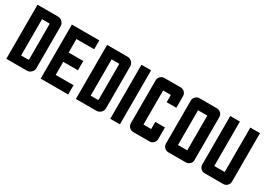

<svg xmlns="http://www.w3.org/2000/svg" viewBox="-3 -1393 2918 2103"><g transform="rotate(30 1455.5 -342.0)"><path d="M48.8 0V-683.6H307.6Q339.8 -683.6 362.8 -660.6Q385.7 -637.7 385.7 -605.5V-78.1Q385.7 -45.9 362.8 -22.9Q339.8 0 307.6 0ZM170.9 -112.3H258.3Q268.6 -112.3 268.6 -122.6V-561Q268.6 -571.3 258.3 -571.3H170.9Z M483.4 0V-683.6H830.1V-571.3H605.5V-400.4H791V-283.2H605.5V-117.2H831.1V0Z M928.7 0V-683.6H1187.5Q1219.7 -683.6 1242.7 -660.6Q1265.6 -637.7 1265.6 -605.5V-78.1Q1265.6 -45.9 1242.7 -22.9Q1219.7 0 1187.5 0ZM1050.8 -112.3H1138.2Q1148.4 -112.3 1148.4 -122.6V-561Q1148.4 -571.3 1138.2 -571.3H1050.8Z M1363.3 -683.6H1485.4V0H1363.3Z M1583 -70.8V-612.8Q1583 -642.1 1603.8 -662.8Q1624.5 -683.6 1653.8 -683.6H1858.9Q1888.2 -683.6 1908.9 -662.8Q1929.7 -642.1 1929.7 -612.8V-466.3H1807.6V-558.1H1710V-127H1807.6V-217.3H1929.7V-70.8Q1929.7 -42 1909.2 -21Q1888.7 0 1859.9 0H1653.8Q1624.5 0 1603.8 -20.8Q1583 -41.5 1583 -70.8Z M2388.7 -612.8V-70.8Q2388.7 -41.5 2367.9 -20.8Q2347.2 0 2317.9 0H2098.1Q2068.8 0 2048.1 -20.8Q2027.3 -41.5 2027.3 -70.8V-612.8Q2027.3 -642.1 2048.1 -662.8Q2068.8 -683.6 2098.1 -683.6H2317.9Q2347.2 -683.6 2367.9 -662.8Q2388.7 -642.1 2388.7 -612.8ZM2149.4 -122.1H2266.6V-561.5H2149.4Z M2608.4 -683.6V-122.1H2740.2V-683.6H2862.3V-70.8Q2862.3 -41.5 2841.6 -20.8Q2820.8 0 2791.5 0H2557.1Q2527.8 0 2507.1 -20.8Q2486.3 -41.5 2486.3 -70.8V-683.6Z"/></g></svg>

Font: California Gothic
Style: Regular
Weight: 400
Version: Version 2.2;